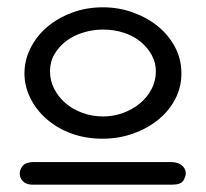

<svg xmlns="http://www.w3.org/2000/svg" viewBox="-20 -722 565 526"><path d="M34 -247Q34 -256 40.5 -265.5Q47 -275 61 -277Q66 -278 71 -278Q76 -278 81 -278H447Q464 -278 474 -272Q489 -262 489 -247Q489 -239 482.5 -227.5Q476 -216 450 -216H71Q59 -216 51.5 -219.5Q44 -223 40 -228.5Q36 -234 35 -239Q34 -244 34 -247ZM47 -521Q47 -557 63.5 -590Q80 -623 108.5 -647.5Q137 -672 176.5 -687Q216 -702 262 -702Q305 -702 344 -688Q383 -674 412.5 -650Q442 -626 459.5 -593Q477 -560 477 -521Q477 -483 460 -450.5Q443 -418 413.5 -394Q384 -370 344.5 -356Q305 -342 261 -342Q214 -342 175 -356.5Q136 -371 107.5 -396Q79 -421 63 -453.5Q47 -486 47 -521ZM117 -527Q117 -501 128.5 -478.5Q140 -456 160 -439Q180 -422 206.5 -412.5Q233 -403 262 -403Q291 -403 317 -412.5Q343 -422 363 -438.5Q383 -455 395 -477.5Q407 -500 407 -527Q407 -550 396 -570.5Q385 -591 366 -607Q347 -623 320 -632Q293 -641 262 -641Q235 -641 208.5 -633Q182 -625 162 -610Q142 -595 129.5 -574Q117 -553 117 -527Z"/></svg>

Font: CMU Typewriter Custom
Style: Regular
Weight: 500
Monospace: yes
Version: Version 0.7.0